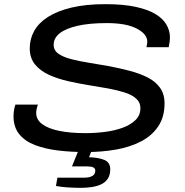

<svg xmlns="http://www.w3.org/2000/svg" viewBox="-20 -719 887 923"><path d="M392 12Q322 12 259.5 4.5Q197 -3 148.5 -21.5Q100 -40 72.5 -74Q45 -108 45 -160Q45 -175 47.5 -190Q50 -205 54 -216H162Q160 -210 157 -199Q154 -188 154 -176Q154 -144 182.5 -122.5Q211 -101 264 -90Q317 -79 391 -79Q438 -79 485 -85Q532 -91 570 -105Q608 -119 631.5 -142Q655 -165 655 -199Q655 -227 634 -245.5Q613 -264 577.5 -275Q542 -286 498.5 -294Q455 -302 410 -309Q360 -317 309 -328.5Q258 -340 216 -359Q174 -378 148.5 -409Q123 -440 123 -487Q123 -532 144.5 -570.5Q166 -609 210.5 -637.5Q255 -666 323.5 -682.5Q392 -699 486 -699Q573 -699 632.5 -686Q692 -673 728 -651Q764 -629 780.5 -600Q797 -571 797 -539Q797 -532 796 -522Q795 -512 791 -492H684Q687 -505 687.5 -511Q688 -517 688 -519Q688 -555 637.5 -581.5Q587 -608 494 -608Q410 -608 353 -595Q296 -582 267 -559Q238 -536 238 -504Q238 -477 260.5 -461Q283 -445 321 -435Q359 -425 406.5 -417.5Q454 -410 504 -401Q556 -391 603.5 -378.5Q651 -366 689 -347Q727 -328 749 -297.5Q771 -267 771 -222Q771 -157 741 -112Q711 -67 658.5 -39.5Q606 -12 538 0Q470 12 392 12ZM370 184Q339 184 306.5 182Q274 180 249 175L256 135H387Q409 135 423.5 127Q438 119 438 101Q438 91 429 86Q420 81 400 81H326L367 -20H430L408 37Q452 38 481 49.5Q510 61 510 95Q510 123 497.5 141Q485 159 464.5 168Q444 177 419 180.5Q394 184 370 184Z"/></svg>

Font: Archivo Expanded
Style: Italic
Weight: 400
Width: 7
Italic angle: -10°
Designer: Hector Gatti
Foundry: Omnibus-Type
Version: Version 2.001